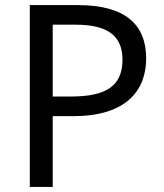

<svg xmlns="http://www.w3.org/2000/svg" viewBox="-20 -734 645 754"><path d="M286 -714H97V0H187V-278H269C483 -278 554 -386 554 -504C554 -637 473 -714 286 -714ZM278 -637C404 -637 461 -592 461 -500C461 -395 395 -355 259 -355H187V-637Z"/></svg>

Font: Noto Sans Gurmukhi UI
Style: Regular
Weight: 400
Designer: Jelle Bosma - Monotype Design Team
Foundry: Monotype Imaging Inc.
Version: Version 2.004